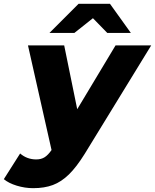

<svg xmlns="http://www.w3.org/2000/svg" viewBox="-103 -779 809 1002"><path d="M686 -542 339 24Q296 93 256.5 131.5Q217 170 173 186.5Q129 203 70 203Q27 203 -15.5 190Q-58 177 -83 156L2 22Q38 53 86 53Q112 53 130 41.5Q148 30 166 4L43 -542H232L300 -209L500 -542ZM457 -607 382 -684 285 -607H155L307 -759H471L580 -607Z"/></svg>

Font: Idrija
Style: Italic
Weight: 800
Italic angle: -11.3°
Designer: Julieta Ulanovsky
Foundry: Julieta Ulanovsky
Version: Version 7.200